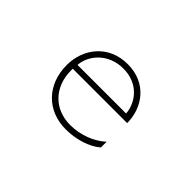

<svg xmlns="http://www.w3.org/2000/svg" viewBox="-71 -806 1143 1143"><g transform="rotate(45 500.0 -235.0)"><path d="M288 -237V-252H746C746 -382 660 -503 501 -503C337 -503 247 -377 247 -243C247 -79 355 33 514 33C601 33 688 5 738 -39V-87C683 -37 601 -4 514 -4C379 -4 288 -100 288 -237ZM701 -288H292C298 -375 375 -466 501 -466C626 -466 695 -375 701 -288Z"/></g></svg>

Font: LINE Seed JP_OTF Thin
Style: Regular
Weight: 250
Designer: LY Corporation & Fontrix & Fontworks
Version: Version 1.007